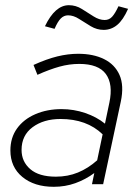

<svg xmlns="http://www.w3.org/2000/svg" viewBox="-20 -709 529 739"><path d="M187 10Q112 10 66 -28Q20 -66 20 -130Q20 -179 45.5 -214.5Q71 -250 116 -269.5Q161 -289 217 -289Q264 -289 308 -274Q352 -259 384 -233L401 -314Q416 -385 387.5 -424Q359 -463 285 -463Q247 -463 209 -452.5Q171 -442 124 -421L109 -459Q160 -482 201 -492Q242 -502 281 -502Q339 -502 380.5 -481.5Q422 -461 440 -420.5Q458 -380 445 -318L377 0H334L343 -43Q309 -18 270 -4Q231 10 187 10ZM195 -29Q241 -29 280 -45Q319 -61 354 -92L375 -192Q314 -251 213 -251Q148 -251 105.5 -219.5Q63 -188 63 -132Q63 -87 96.5 -58Q130 -29 195 -29ZM190 -598 153 -608Q192 -689 245 -689Q272 -689 295 -674.5Q318 -660 340 -646Q362 -632 383 -632Q400 -632 411.5 -644.5Q423 -657 436 -685L473 -675Q454 -632 431 -613Q408 -594 379 -594Q353 -594 329.5 -608Q306 -622 284.5 -636Q263 -650 242 -650Q226 -650 214 -638Q202 -626 190 -598Z"/></svg>

Font: Red Hat Display
Style: Italic
Weight: 300
Italic angle: -12°
Designer: Pentagram, MCKL
Foundry: Pentagram, MCKL
Version: Version 1.023